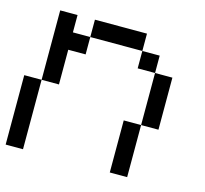

<svg xmlns="http://www.w3.org/2000/svg" viewBox="-92 -719 877 822"><g transform="rotate(15 346.0 -307.5)"><path d="M461.5 0V-230.8H538.5V-461.5H461.5V-538.5H230.8V-615.4H461.5V-538.5H538.5V-461.5H615.4V-230.8H538.5V0ZM0 0V-307.7H76.9V-615.4H153.8V-538.5H230.8V-461.5H153.8V-307.7H76.9V0Z"/></g></svg>

Font: Mintsoda - Lime Green 13x16
Style: Regular
Weight: 400
Designer: Mintsoda-15
Version: Version 1.0